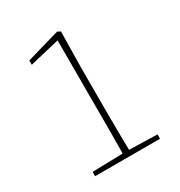

<svg xmlns="http://www.w3.org/2000/svg" viewBox="-159 -774 827 884"><g transform="rotate(-30 254.5 -332.0)"><path d="M91 0V-23L253 -27Q254 -81 254 -135Q254 -189 254 -242V-628L95 -590V-613L272 -664L288 -656L285 -463V-242Q285 -189 285.5 -135Q286 -81 287 -27L436 -23V0Z"/></g></svg>

Font: Source Serif 4 SmText ExtraLight
Style: Regular
Weight: 200
Designer: Frank Grießhammer
Foundry: Adobe
Version: Version 4.005;hotconv 1.1.0;makeotfexe 2.6.0